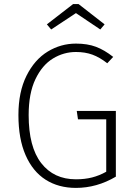

<svg xmlns="http://www.w3.org/2000/svg" viewBox="-20 -907 654 938"><path d="M533 -629 504 -598Q467 -627 431.5 -640Q396 -653 351 -653Q291 -653 238.5 -621Q186 -589 153 -520Q120 -451 120 -345Q120 -189 181.5 -110Q243 -31 351 -31Q394 -31 429.5 -40Q465 -49 499 -68V-324H361L355 -365H546V-44Q453 11 351 11Q266 11 203 -29Q140 -69 105 -149Q70 -229 70 -345Q70 -458 109.5 -537Q149 -616 213 -655Q277 -694 351 -694Q407 -694 448.5 -678.5Q490 -663 533 -629ZM209 -788 337 -887H364L491 -788L470 -763L351 -843L230 -763Z"/></svg>

Font: FiraGO ExtraLight
Style: Regular
Weight: 200
Designer: bBox Type
Foundry: bBox Type GmbH
Version: Version 1.001